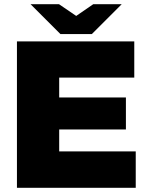

<svg xmlns="http://www.w3.org/2000/svg" viewBox="-20 -898 697 918"><path d="M61 0V-700H622V-527H263V-432H582V-279H263V-174H629V0ZM269 -735 317 -803 426 -878H562L419 -735ZM269 -735 126 -878H262L372 -803L419 -735Z"/></svg>

Font: REM ExtraBold
Style: Regular
Weight: 800
Designer: Octavio Pardo
Foundry: Ashler Design
Version: Version 1.005;gftools[0.9.28]